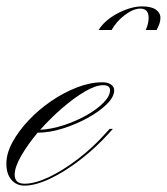

<svg xmlns="http://www.w3.org/2000/svg" viewBox="-67 -573 523 602"><path d="M10 3Q43 3 87 -18Q131 -39 178 -75Q225 -111 265 -156L277 -169H287L278 -159Q236 -112 186.5 -73.5Q137 -35 90.5 -13Q44 9 10 9Q-16 9 -31.5 -9.5Q-47 -28 -47 -60Q-47 -92 -28 -127Q-9 -162 22.5 -195.5Q54 -229 93.5 -256Q133 -283 174.5 -299Q216 -315 254 -315Q271 -315 281 -308Q291 -301 291 -290Q291 -269 267.5 -246Q244 -223 207.5 -203Q171 -183 129.5 -170Q88 -157 51 -157Q20 -120 -0.5 -84.5Q-21 -49 -21 -25Q-21 3 10 3ZM257 -306Q233 -306 199 -286Q165 -266 128 -234Q91 -202 59 -166Q95 -168 133 -180.5Q171 -193 204 -211.5Q237 -230 257.5 -251Q278 -272 278 -290Q278 -306 257 -306ZM283 -479H242Q256 -501 279.5 -517.5Q303 -534 329.5 -543.5Q356 -553 378 -553Q407 -553 421.5 -543Q436 -533 436 -517Q436 -507 432.5 -497.5Q429 -488 424 -479H390Q394 -488 396.5 -497.5Q399 -507 399 -517Q399 -546 373 -546Q351 -546 324.5 -526Q298 -506 283 -479Z"/></svg>

Font: Ballet 16pt
Style: Regular
Weight: 400
Designer: Maximiliano R. Sproviero
Foundry: Omnibus-Type
Version: Version 1.100; ttfautohint (v1.8.3)